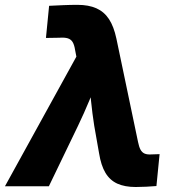

<svg xmlns="http://www.w3.org/2000/svg" viewBox="-59 -750 705 773"><path d="M-39.1 0 248.5 -522 243.2 -549.3Q240.2 -569.3 233.4 -580.6Q226.6 -591.8 213.9 -595.7Q201.2 -599.6 180.7 -598.1L126 -597.2L138.7 -726.6Q165 -728 194.6 -729.2Q224.1 -730.5 252.9 -730.5Q297.9 -730.5 329.1 -716.6Q360.4 -702.6 379.9 -672.9Q399.4 -643.1 409.7 -594.2L496.6 -179.2Q500.5 -159.2 506.6 -147.7Q512.7 -136.2 523.4 -131.6Q534.2 -127 552.7 -128.4L583.5 -129.4L570.8 -1Q551.8 0.5 530.3 1.7Q508.8 2.9 487.3 2.9Q443.4 2.9 413.3 -10.7Q383.3 -24.4 365.5 -54.2Q347.7 -84 339.8 -133.3L320.3 -244.1Q312.5 -293.9 307.4 -344.5Q302.2 -395 298.3 -447.3H343.3Q321.3 -395 300.3 -344.5Q279.3 -293.9 255.4 -244.1L137.7 0Z"/></svg>

Font: Inter 28pt ExtraBold
Style: Italic
Weight: 800
Italic angle: -9.3988°
Designer: Rasmus Andersson
Foundry: rsms
Version: Version 4.001;git-66647c0bb